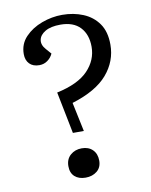

<svg xmlns="http://www.w3.org/2000/svg" viewBox="-83 -787 678 863"><g transform="rotate(-10 255.5 -355.5)"><path d="M178 -385Q276 -406 321 -453Q366 -500 366 -561Q366 -617 335 -650Q304 -683 245 -683Q201 -683 175.5 -668Q150 -653 146 -630.5Q142 -608 162 -586L183 -562Q175 -544 158.5 -532Q142 -520 121 -520Q92 -520 76 -536.5Q60 -553 60 -581Q60 -627 90.5 -659Q121 -691 167 -708Q213 -725 260 -725Q312 -725 355.5 -707Q399 -689 425 -652Q451 -615 451 -556Q451 -480 400 -420.5Q349 -361 238 -327L266 -194H216ZM170 -50Q170 -82 191 -100.5Q212 -119 243 -119Q274 -119 292.5 -100.5Q311 -82 311 -51Q311 -20 290 -3Q269 14 238 14Q207 14 188.5 -2.5Q170 -19 170 -50Z"/></g></svg>

Font: Literata 36pt
Style: Italic
Weight: 400
Italic angle: -2°
Designer: Latin by Veronika Burian and Jose Scaglione. Greek by Irene Vlachou. Cyrillic by Vera Evstafieva
Foundry: TypeTogether
Version: Version 3.002